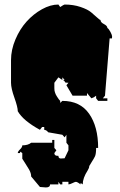

<svg xmlns="http://www.w3.org/2000/svg" viewBox="-20 -758 521 833"><path d="M294.9 -342.8 268.1 -388.2 276.9 -398.9Q263.2 -398.9 262.2 -401.4Q260.3 -407.7 252.9 -411.1H260.3L250.5 -422.4V-411.1L233.4 -422.4L215.8 -398.9V-376Q215.8 -363.8 218.3 -357.7Q220.7 -351.6 221.7 -348.6Q222.7 -345.7 226.1 -340.8Q229.5 -335.9 230.5 -334Q234.9 -326.7 241.2 -320.3V-311.5L250.5 -320.3Q327.6 -320.3 366.7 -264.4Q405.8 -208.5 405.8 -116.2H397Q397 -89.4 391.8 -79.1Q386.7 -68.8 379.2 -57.4Q371.6 -45.9 367.2 -37.6Q367.2 -29.3 360.4 -18.6Q338.9 14.6 338.9 42L329.6 35.6V42Q327.6 40 320.3 35.4Q313 30.8 309.3 30.8Q305.7 30.8 294.4 36.4Q283.2 42 276.9 42V30.8H250.5V42H241.2L233.4 30.8V42H197.3Q197.3 55.2 179.2 55.2L153.3 53.2L115.2 7.8Q115.2 -6.8 106 -22.7Q96.7 -38.6 86.9 -53.5Q77.1 -68.4 76.7 -69.3V-93.8L68.4 -100.1L66.4 -93.8H57.1Q57.1 -100.6 66.9 -109.9Q76.7 -119.1 76.7 -127.4Q101.6 -127.4 115.2 -138.7H206.5V-150.9H215.8V-116.2L224.6 -106L215.8 -93.8Q215.8 -82 230 -82H233.4Q233.4 -70.3 244.1 -70.3L260.3 -71.3L276.9 -106V-127.4L268.1 -138.7V-173.3L260.3 -162.1L250.5 -173.3L189 -184.1Q182.1 -193.8 171.9 -194.8V-207H162.6L153.3 -194.8Q81.1 -233.9 57.1 -275.4Q57.1 -293 42.5 -334Q27.8 -375 27.8 -398.9V-497.1Q27.8 -542 46.9 -586.9Q65.9 -631.8 95.5 -664.6Q125 -697.3 161.9 -717.8Q198.7 -738.3 233.4 -738.3L241.2 -727.5Q257.3 -738.3 260.3 -738.3Q298.3 -738.3 329.3 -727.8Q360.4 -717.3 375.2 -704.8Q390.1 -692.4 401.4 -681.9Q412.6 -671.4 416 -671.4Q416 -661.1 430.9 -653.6Q445.8 -646 445.8 -636.7Q452.6 -632.3 459.5 -618.9Q466.3 -605.5 466.3 -600.3Q466.3 -595.2 465.8 -591.3H455.6L435.5 -342.8L426.3 -331.5H445.8V-320.3H405.8L397 -331.5V-342.8Q388.2 -335 376.5 -331.5L357.4 -354.5V-342.8Z"/></svg>

Font: Butcherman
Style: Regular
Weight: 400
Version: Version 001.003